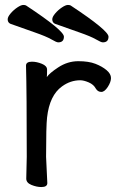

<svg xmlns="http://www.w3.org/2000/svg" viewBox="-20 -739 470 775"><path d="M215 -568Q208 -568 187.5 -580Q167 -592 119.5 -608.5Q72 -625 22 -643Q11 -648 11 -661Q11 -671 23 -685Q35 -699 50 -709Q65 -719 74 -719Q81 -719 85 -717Q238 -616 238 -591Q238 -568 215 -568ZM395 -568Q388 -568 367.5 -580Q347 -592 299.5 -608.5Q252 -625 202 -643Q191 -648 191 -661Q191 -671 203 -685Q215 -699 230 -709Q245 -719 254 -719Q261 -719 265 -717Q418 -616 418 -591Q418 -568 395 -568ZM147 16Q128 16 107 7.5Q86 -1 86 -18L88 -106Q88 -367 85 -474Q85 -490 109 -490Q128 -490 149 -481.5Q170 -473 170 -458Q170 -436 169 -428Q180 -444 215 -467Q253 -492 296 -492Q338 -492 365 -481.5Q392 -471 410 -456Q428 -441 428 -424Q428 -408 415 -388Q402 -368 389 -368Q375 -368 367 -381Q358 -398 338 -406.5Q318 -415 304 -415Q264 -415 230 -390Q180 -354 170 -265Q166 -230 166 -106L171 0Q171 16 147 16Z"/></svg>

Font: LXGW WenKai Lite Medium
Style: Regular
Weight: 500
Designer: LXGW / Fontworks Inc.
Foundry: LXGW / Fontworks Inc.
Version: Version 1.511; March 25, 2025